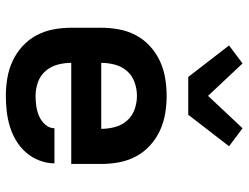

<svg xmlns="http://www.w3.org/2000/svg" viewBox="-114 -706 829 640"><g transform="rotate(90 300.0 -386.5)"><path d="M300 8Q270 8 240.5 3Q211 -2 184 -14.5Q157 -27 134.5 -47.5Q112 -68 98 -94.5Q84 -121 78.5 -150.5Q73 -180 73 -210V-310Q73 -340 78.5 -369.5Q84 -399 98 -425.5Q112 -452 134.5 -472.5Q157 -493 184 -505.5Q211 -518 240.5 -523Q270 -528 300 -528Q330 -528 359.5 -523Q389 -518 416 -505.5Q443 -493 465.5 -472.5Q488 -452 502 -425.5Q516 -399 521.5 -369.5Q527 -340 527 -310V-210H190Q190 -187 196 -164.5Q202 -142 217 -124.5Q232 -107 254.5 -99Q277 -91 300 -91Q317 -91 334.5 -93.5Q352 -96 368 -103Q384 -110 396 -123.5Q408 -137 408 -154H525Q525 -129 515.5 -104Q506 -79 489 -59.5Q472 -40 449.5 -26.5Q427 -13 402.5 -5.5Q378 2 352 5Q326 8 300 8ZM190 -310H410Q410 -333 404 -355.5Q398 -378 383 -395.5Q368 -413 345.5 -421Q323 -429 300 -429Q277 -429 254.5 -421Q232 -413 217 -395.5Q202 -378 196 -355.5Q190 -333 190 -310ZM237 -600 132 -736 192 -781 300 -666 408 -781 468 -736 363 -600Z"/></g></svg>

Font: Iosevka Extended
Style: Bold
Weight: 700
Width: 7
Monospace: yes
Designer: Belleve Invis
Foundry: Belleve Invis
Version: Version 32.5.0; ttfautohint (v1.8.4)